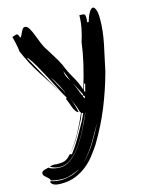

<svg xmlns="http://www.w3.org/2000/svg" viewBox="-134 -634 865 1097"><g transform="rotate(-15 298.5 -85.5)"><path d="M42 269Q50 277 69.5 281.5Q89 286 107 286Q140 286 170 264.5Q200 243 227.5 206Q255 169 280 121Q305 73 328 20H327Q307 64 284 110.5Q261 157 234 195.5Q207 234 175.5 258.5Q144 283 108 283Q79 283 51 266Q66 261 79 261Q83 261 93 263Q109 263 120 262Q131 261 141 257.5Q151 254 160 246.5Q169 239 180 227L192 230Q221 192 246.5 148Q272 104 297 59L315 19L306 17L291 53Q268 98 243 141.5Q218 185 186 221Q221 178 250 125Q279 72 303 15L297 5Q292 -18 282 -40Q275 -57 266 -75Q284 -32 291 8Q281 5 274.5 -4.5Q268 -14 262.5 -27Q257 -40 252.5 -54Q248 -68 241 -82L246 -91Q230 -116 211.5 -153Q193 -190 172.5 -229Q152 -268 131 -305Q110 -342 90 -367L87 -364L212 -139Q174 -203 131 -269Q88 -335 54 -415Q54 -422 52 -433.5Q50 -445 47.5 -457.5Q45 -470 42 -482.5Q39 -495 36 -505L62 -513Q67 -513 71 -508.5Q75 -504 78 -490Q83 -490 87 -498Q91 -506 95.5 -516Q100 -526 105.5 -534Q111 -542 120 -542Q133 -542 143.5 -524.5Q154 -507 163.5 -482Q173 -457 184 -429.5Q195 -402 210 -382Q226 -355 242.5 -329Q259 -303 273 -274Q288 -234 312 -193.5Q336 -153 350 -109Q374 -189 388.5 -251.5Q403 -314 411 -376Q422 -408 430 -448Q438 -488 438 -526L460 -525Q465 -525 469 -520.5Q473 -516 473 -499Q473 -494 472.5 -488.5Q472 -483 471 -475H480Q489 -508 501 -528Q513 -548 524 -548Q532 -548 539.5 -531Q547 -514 547 -474Q547 -407 531 -329Q515 -251 498 -175Q470 -73 432 21Q394 115 336 212Q318 239 295.5 268.5Q273 298 243.5 322Q214 346 176.5 361.5Q139 377 91 377Q56 377 43.5 368Q31 359 31 354Q31 351 33 347Q63 357 97 357Q121 357 152.5 348.5Q184 340 209 323Q186 335 157.5 344Q129 353 106 353Q70 353 36 344Q36 337 30.5 331Q25 325 18 319.5Q11 314 5.5 308Q0 302 0 294Q0 286 5 282Q10 278 16.5 276Q23 274 30 272.5Q37 271 42 269ZM378 92Q349 144 318 196.5Q287 249 240 296Q288 251 319.5 198.5Q351 146 378 92ZM303 -159 336 -77 342 -83ZM356 -91Q360 -103 363 -115L369 -139L363 -142L352 -103Q354 -95 356 -91ZM243 -127Q232 -153 217.5 -178.5Q203 -204 186 -229Q201 -200 217 -171Q233 -144 247 -116ZM267 -241Q268 -226 271.5 -216Q275 -206 279.5 -198.5Q284 -191 288.5 -184.5Q293 -178 297 -169L295 -172ZM344 -79 337 -71Q339 -68 341 -65.5Q343 -63 344 -59L349 -67Z"/></g></svg>

Font: Finger Paint
Style: Regular
Weight: 400
Designer: Ralph du Carrois
Foundry: Ralph du Carrois
Version: Version 1.002